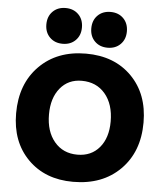

<svg xmlns="http://www.w3.org/2000/svg" viewBox="-62 -1000 906 1064"><g transform="rotate(5 391.0 -468.0)"><path d="M411 -846Q411 -891 438.5 -918.5Q466 -946 510 -946Q554 -946 581.5 -918.5Q609 -891 609 -846Q609 -802 581.5 -774.5Q554 -747 510 -747Q466 -747 438.5 -774.5Q411 -802 411 -846ZM161 -846Q161 -891 188.5 -918.5Q216 -946 260 -946Q304 -946 331.5 -918.5Q359 -891 359 -846Q359 -802 331.5 -774.5Q304 -747 260 -747Q216 -747 188.5 -774.5Q161 -802 161 -846ZM384 10Q228 10 132.5 -86.5Q37 -183 37 -341Q37 -505 135.5 -604.5Q234 -704 395 -704Q553 -704 649 -607Q745 -510 745 -351Q745 -188 646 -89Q547 10 384 10ZM395 -142Q472 -142 517.5 -196Q563 -250 563 -341Q563 -437 514.5 -494.5Q466 -552 384 -552Q309 -552 264 -497Q219 -442 219 -351Q219 -256 267 -199Q315 -142 395 -142Z"/></g></svg>

Font: Cantarell Extra Bold
Style: Regular
Weight: 800
Designer: Dave Crossland, Nikolaus Waxweiler, Florian Fecher, Jacques Le Bailly, Eben Sorkin, Alexei Vanyashin, Alexios Zavras, Em
Version: Version 0.303